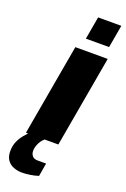

<svg xmlns="http://www.w3.org/2000/svg" viewBox="-216 -777 684 1042"><g transform="rotate(20 126.0 -255.5)"><path d="M5 0 98 -528H285L192 0ZM136 -591 159 -722H293L270 -591ZM58 211Q32 211 9 202Q-14 193 -27.5 173.5Q-41 154 -41 123Q-41 91 -30 66.5Q-19 42 -3 23Q13 4 29 -12H125L124 -8Q100 7 87.5 32Q75 57 75 78Q75 96 85 108Q95 120 116 120H165L152 196Q131 203 105 207Q79 211 58 211Z"/></g></svg>

Font: Archivo SemiCondensed Black
Style: Italic
Weight: 900
Width: 4
Italic angle: -10°
Designer: Hector Gatti
Foundry: Omnibus-Type
Version: Version 2.001